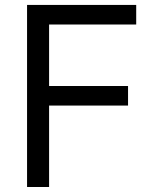

<svg xmlns="http://www.w3.org/2000/svg" viewBox="-20 -747 627 767"><path d="M88.1 0V-727.3H524.1V-649.1H176.1V-403.4H491.5V-325.3H176.1V0Z"/></svg>

Font: Inter Zeller
Style: Regular
Weight: 400
Designer: Rasmus Andersson; Joe Bland
Foundry: zeller
Version: Version 3.015;git-dec3a8cb1